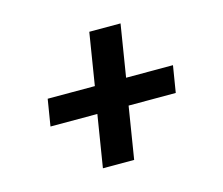

<svg xmlns="http://www.w3.org/2000/svg" viewBox="-73 -660 746 641"><g transform="rotate(-15 300.0 -340.0)"><path d="M209 -114 238 -294H76L91 -386H254L283 -566H391L362 -386H524L509 -294H346L317 -114Z"/></g></svg>

Font: Iosevka SS04 Semibold Extended
Style: Italic
Weight: 600
Width: 7
Italic angle: -9°
Monospace: yes
Designer: Belleve Invis
Foundry: Belleve Invis
Version: Version 19.0.0; ttfautohint (v1.8.4)